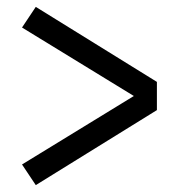

<svg xmlns="http://www.w3.org/2000/svg" viewBox="-20 -619 540 558"><path d="M84 -81 44 -141 369 -340 44 -539 84 -599 436 -381V-299Z"/></svg>

Font: Iosevka Fuck
Style: Regular
Weight: 400
Monospace: yes
Designer: Belleve Invis
Foundry: Belleve Invis
Version: Version 28.0.7; ttfautohint (v1.8.3)